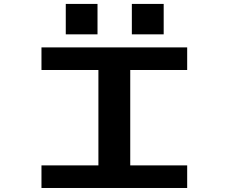

<svg xmlns="http://www.w3.org/2000/svg" viewBox="-20 -936 1140 956"><path d="M186.5 0V-112.5H470V-587.5H186.5V-700H912V-587.5H628.5V-112.5H912V0ZM307.5 -916.5H465.5V-765H307.5ZM636.5 -916.5H795V-765H636.5Z"/></svg>

Font: Trispace Expanded SemiBold
Style: Regular
Weight: 600
Width: 7
Designer: Tyler Finck
Foundry: Etcetera Type Company
Version: Version 1.210; ttfautohint (v1.8.3)